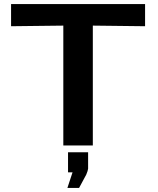

<svg xmlns="http://www.w3.org/2000/svg" viewBox="-20 -710 771 937"><path d="M312 33H410V113Q409 123 401 142L366 207H309L334 131H312ZM34 -582V-690H688V-582L433 -585V0H289V-585Z"/></svg>

Font: Coval
Style: ExtraBold
Weight: 800
Foundry: Context Ltd
Version: Version 001.000